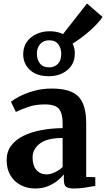

<svg xmlns="http://www.w3.org/2000/svg" viewBox="-20 -1065 605 1096"><path d="M18 -151.5Q18 -199 43.5 -233.2Q69 -267.5 113.5 -289.5Q158 -311.5 215.8 -322.2Q273.5 -333 337.5 -333.5V-362.5Q337.5 -416.5 317.2 -442.8Q297 -469 235.5 -469Q179.5 -469 137 -453.2Q94.5 -437.5 70.5 -426L42.5 -484Q55 -495 88.5 -513Q122 -531 170.2 -545.2Q218.5 -559.5 275 -559.5Q384 -559.5 428 -513.5Q472 -467.5 472 -362V-55L524 -53.5V-4Q507 -0.5 470.5 5.2Q434 11 403.5 11Q370 11 357.2 1.2Q344.5 -8.5 344.5 -39.5V-69.5Q332.5 -53.5 309.8 -34.8Q287 -16 254.5 -2.5Q222 11 181 11Q136.5 11 99.5 -7.8Q62.5 -26.5 40.2 -62.8Q18 -99 18 -151.5ZM246.5 -69.5Q268 -69.5 293.5 -81.8Q319 -94 337.5 -111.5V-277.5Q247.5 -277 206.8 -245Q166 -213 166 -167Q166 -119 188.2 -94.2Q210.5 -69.5 246.5 -69.5ZM258.5 -630Q189 -630 150.5 -666Q112 -702 112.5 -756.5Q113.5 -817 157.5 -851.8Q201.5 -886.5 264 -886.5Q328.5 -886.5 368 -850.5Q407.5 -814.5 407 -759.5Q406.5 -699.5 364.2 -664.8Q322 -630 258.5 -630ZM260.5 -680.5Q292 -680.5 310.8 -700.8Q329.5 -721 329.5 -756.5Q329.5 -790.5 312.5 -812.8Q295.5 -835 261 -835Q228.5 -835 209.5 -813.8Q190.5 -792.5 190.5 -758.5Q190.5 -724.5 208 -702.5Q225.5 -680.5 260.5 -680.5ZM358 -797.5H356.5L312.5 -835.5L476.5 -1045L565 -968.5Q552 -947.5 526.8 -921.5Q501.5 -895.5 470.8 -870.5Q440 -845.5 410 -825.8Q380 -806 358 -797.5Z"/></svg>

Font: Merriweather Text Regular
Style: Bold
Weight: 700
Designer: Eben Sorkin
Foundry: Eben Sorkin
Version: Version 2.100; ttfautohint (v1.7.19-72a1) -l 8 -r 50 -G 200 